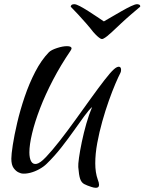

<svg xmlns="http://www.w3.org/2000/svg" viewBox="-20 -822 688 915"><path d="M633 -802Q639 -802 644 -799.5Q649 -797 648 -790Q630 -775 605 -753.5Q580 -732 556 -709.5Q532 -687 514 -670Q501 -658 491 -650Q481 -642 473 -638Q471 -637 469 -636.5Q467 -636 465 -636Q463 -636 459 -638Q445 -646 424 -670Q411 -687 391.5 -709.5Q372 -732 352 -753.5Q332 -775 317 -790Q318 -802 334 -802Q343 -802 361 -792.5Q379 -783 401 -769Q423 -755 443 -741.5Q463 -728 475 -720Q489 -728 512 -741.5Q535 -755 559.5 -769Q584 -783 604 -792.5Q624 -802 633 -802ZM437 73Q428 73 416 69Q394 62 381 55Q368 48 362 30.5Q356 13 353 -26Q352 -38 356.5 -70.5Q361 -103 370 -146Q379 -189 391.5 -233Q404 -277 419 -312Q404 -299 382 -269Q360 -239 332.5 -200Q305 -161 272.5 -119.5Q240 -78 203 -42Q189 -28 167.5 -16Q146 -4 124 1.5Q102 7 85 5Q81 5 68.5 -0.5Q56 -6 45 -21Q34 -36 34 -66Q34 -86 41 -131.5Q48 -177 62 -237Q76 -297 97.5 -360.5Q119 -424 148 -480Q177 -536 213 -573Q224 -584 251.5 -593Q279 -602 299 -602Q321 -602 321 -591Q321 -588 316 -580Q269 -511 232.5 -441Q196 -371 171 -306Q146 -241 133 -186.5Q120 -132 120 -96Q120 -68 128.5 -53Q137 -38 154 -41Q171 -44 199.5 -74Q228 -104 264 -150Q300 -196 338.5 -249.5Q377 -303 413 -353Q449 -403 478 -440.5Q507 -478 523 -492Q531 -499 536.5 -501.5Q542 -504 546 -504Q557 -504 557 -489Q557 -481 554 -475Q545 -458 530 -423Q515 -388 498.5 -341.5Q482 -295 467.5 -243.5Q453 -192 443.5 -140.5Q434 -89 434 -44Q434 1 446 34Q452 49 452 59Q452 73 437 73Z"/></svg>

Font: Grechen Fuemen
Style: Regular
Weight: 400
Designer: Robert E. Leuschke
Foundry: Robert E. Leuschke
Version: Version 1.010; ttfautohint (v1.8.3)